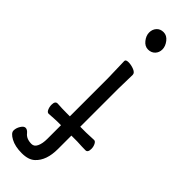

<svg xmlns="http://www.w3.org/2000/svg" viewBox="-286 -712 888 888"><g transform="rotate(45 158.0 -268.0)"><path d="M170.5 -698Q192 -698 207.5 -678Q223 -658 223 -637.5Q223 -617 210 -603.5Q197 -590 176 -590Q155 -590 139.5 -609.5Q124 -629 124 -649.5Q124 -670 136.5 -684Q149 -698 170.5 -698ZM57 -118Q87 -116 116 -116H139V-364L136 -475Q136 -485 154 -485Q172 -485 190.5 -477.5Q209 -470 209 -457L207 -364V-116H245Q257 -116 295 -118H296Q304 -118 310 -106Q316 -94 316 -80Q316 -56 301 -56Q279 -56 245 -58H207V30Q207 105 168 141Q146 162 102 162Q58 162 29.5 146.5Q1 131 1 114.5Q1 98 11 82Q21 66 32 66Q43 66 54 79Q70 100 104 100Q121 100 130 81Q139 62 139 31V-58H116L92 -57L62 -55H61Q52 -55 46.5 -67.5Q41 -80 41 -94Q41 -118 57 -118Z"/></g></svg>

Font: LXGW WenKai Lite
Style: Regular
Weight: 400
Designer: LXGW / Fontworks Inc.
Foundry: LXGW / Fontworks Inc.
Version: Version 1.511; March 25, 2025